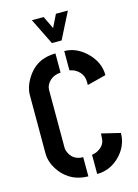

<svg xmlns="http://www.w3.org/2000/svg" viewBox="-133 -968 754 1046"><g transform="rotate(-15 244.0 -445.5)"><path d="M154.3 -896.5H220.7L254.9 -825.2L290 -896.5H357.4L282.2 -748H227.5ZM38.1 -176.8Q38.1 -120.1 80.1 -66.4Q136.7 3.9 231.4 4.9V-103.5Q173.8 -103.5 152.3 -154.3Q146.5 -168 146.5 -176.8V-505.9Q146.5 -532.2 170.9 -556.6Q196.3 -579.1 231.4 -580.1V-688.5Q121.1 -688.5 65.4 -594.7Q38.1 -548.8 38.1 -505.9ZM281.2 4.9Q358.4 4.9 415 -55.7Q463.9 -109.4 463.9 -177.7L358.4 -203.1Q358.4 -192.4 357.4 -189.5Q357.4 -168.9 352.5 -154.3Q344.7 -134.8 327.1 -122.1Q309.6 -109.4 294.9 -106.4L281.2 -103.5ZM281.2 -580.1Q281.2 -580.1 306.6 -572.3Q339.8 -555.7 352.5 -524.4Q357.4 -509.8 357.4 -491.2V-476.6L463.9 -503.9Q463.9 -579.1 401.4 -637.7Q345.7 -688.5 281.2 -688.5Z"/></g></svg>

Font: Post No Bills Jaffna
Style: Bold
Weight: 700
Designer: Kosala Senevirathne, Siva Puranthara, Lasantha Premarathna, Tharique Azeez
Foundry: Mooniak
Version: Version 1.220 ; ttfautohint (v1.6)